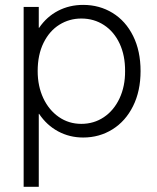

<svg xmlns="http://www.w3.org/2000/svg" viewBox="-20 -543 629 769"><path d="M74.7 -515.1H135.3V-431.6H136.7Q167 -476.1 212.6 -499.8Q258.3 -523.4 313 -523.4Q378.4 -523.4 430.9 -491.2Q483.4 -459 513.2 -398.9Q543 -338.9 543 -258.3Q543 -178.2 512.9 -117.9Q482.9 -57.6 430.4 -24.9Q377.9 7.8 313 7.8Q258.8 7.8 212.9 -16.8Q167 -41.5 136.7 -86.9H135.3V205.1H74.7ZM481 -258.3Q481.4 -320.8 459 -368.7Q436.5 -416.5 396.5 -442.6Q356.4 -468.8 305.7 -468.8Q257.8 -468.8 218 -444.1Q178.2 -419.4 154.5 -371.6Q130.9 -323.7 130.9 -258.3Q130.9 -198.2 153.3 -150.1Q175.8 -102.1 215.6 -74.5Q255.4 -46.9 305.7 -46.9Q356 -46.9 396 -73.7Q436 -100.6 458.7 -148.9Q481.4 -197.3 481 -258.3Z"/></svg>

Font: Reddit Sans Light
Style: Regular
Weight: 300
Designer: Stephen Hutchings
Foundry: Reddit
Version: Version 1.013